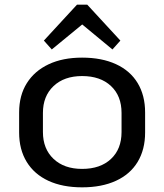

<svg xmlns="http://www.w3.org/2000/svg" viewBox="-20 -795 704 823"><path d="M332 8Q248 8 187.5 -20Q127 -48 94.5 -101Q62 -154 62 -227V-313Q62 -386 95 -438.5Q128 -491 188.5 -519.5Q249 -548 332 -548Q416 -548 477 -520Q538 -492 570 -439Q602 -386 602 -313V-227Q602 -154 570 -101Q538 -48 477 -20Q416 8 332 8ZM332 -71Q410 -71 455.5 -113.5Q501 -156 501 -229V-311Q501 -384 455.5 -426.5Q410 -469 332 -469Q255 -469 209.5 -426Q164 -383 164 -311V-229Q164 -157 209.5 -114Q255 -71 332 -71ZM168 -621 310 -775H354L496 -621L462 -583L306 -712H359L202 -583Z"/></svg>

Font: Pathway Extreme 28pt Medium
Style: Regular
Weight: 500
Designer: Eduardo Rodriguez Tunni
Foundry: Eduardo Rodriguez Tunni
Version: Version 1.001;gftools[0.9.26]